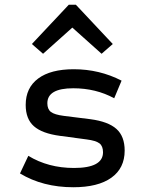

<svg xmlns="http://www.w3.org/2000/svg" viewBox="-20 -775 620 807"><path d="M288 12Q160 12 64 -46L99 -120Q183 -69 291 -69Q413 -69 413 -135Q413 -161 398 -172.5Q383 -184 344 -189L232 -204Q157 -214 122.5 -244.5Q88 -275 88 -334Q88 -406 140.5 -445Q193 -484 290 -484Q398 -484 491 -436L460 -362Q383 -404 288 -404Q179 -404 179 -341Q179 -316 194 -304.5Q209 -293 248 -288L360 -274Q435 -264 469.5 -233Q504 -202 504 -142Q504 -68 448 -28Q392 12 288 12ZM161 -549 114 -590 269 -755H299L454 -590L407 -549L284 -659Z"/></svg>

Font: Sometype Mono Medium
Style: Regular
Weight: 500
Monospace: yes
Designer: Ryoichi Tsunekawa
Foundry: Dharma Type
Version: Version 1.000; ttfautohint (v1.8.3)